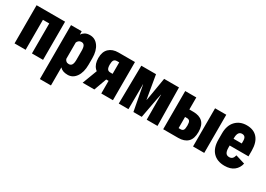

<svg xmlns="http://www.w3.org/2000/svg" viewBox="-7 -1204 2918 2110"><g transform="rotate(30 1452.0 -148.5)"><path d="M37.6 -484.4V0H178.2V-380.4H258.3V0H399.4V-484.4Z M474.6 200.2H615.2V-29.3Q630.9 -11.2 654.8 -1.7Q678.7 7.8 714.4 7.8Q778.8 7.8 819.1 -50Q859.4 -107.9 859.4 -204.6V-285.2Q859.4 -380.9 818.8 -437.3Q778.3 -493.7 711.9 -493.7Q673.8 -493.7 648.9 -478.8Q624 -463.9 612.8 -443.8H611.3L609.9 -484.4H474.6ZM615.2 -137.7V-344.2Q620.6 -359.4 634.3 -370.6Q647.9 -381.8 667.5 -381.8Q693.4 -381.8 705.1 -361.8Q716.8 -341.8 716.8 -297.9V-183.1Q716.8 -141.1 704.6 -120.8Q692.4 -100.6 666.5 -100.6Q645.5 -100.6 632.3 -111.8Q619.1 -123 615.2 -137.7Z M1050.3 0 1119.6 -191.4 976.6 -197.8 901.9 0ZM1138.2 0H1286.1V-484.4H1076.7Q1002 -484.4 958.5 -443.1Q915 -401.9 915 -322.8Q915 -245.6 955.1 -202.6Q995.1 -159.7 1073.7 -158.2L1091.3 -160.2H1138.2ZM1110.4 -249Q1083 -249 1071.5 -266.1Q1060.1 -283.2 1060.1 -322.3Q1060.1 -360.4 1071.3 -377.4Q1082.5 -394.5 1110.4 -394.5H1138.2V-249Z M1359.9 0H1482.9L1484.9 -252.4Q1485.4 -274.9 1484.9 -289.3Q1484.4 -303.7 1484.4 -315.9H1486.3Q1488.8 -303.2 1491.5 -288.8Q1494.1 -274.4 1498.5 -252.4L1545.9 0H1651.9L1698.7 -252Q1703.6 -275.4 1706.8 -289.6Q1710 -303.7 1711.9 -315.9H1714.4Q1713.9 -303.2 1713.6 -289.3Q1713.4 -275.4 1713.4 -251.5L1714.8 0H1851.6L1844.7 -484.4H1656.2L1615.2 -240.7Q1611.8 -219.2 1609.9 -209.5Q1607.9 -199.7 1605.5 -189H1603.5Q1601.6 -199.7 1600.3 -209.2Q1599.1 -218.8 1594.7 -240.7L1553.2 -484.4H1366.7Z M2064.5 -484.4H1923.8V0H2114.3Q2191.9 0 2233.6 -40.5Q2275.4 -81.1 2275.4 -167Q2275.4 -252 2233.6 -291.7Q2191.9 -331.5 2115.2 -331.5H2064.5ZM2089.4 -236.8Q2112.8 -236.8 2123.5 -222.2Q2134.3 -207.5 2134.3 -167Q2134.3 -124.5 2123.5 -109.9Q2112.8 -95.2 2089.4 -95.2H2064.5V-236.8ZM2302.7 0H2444.8V-484.4H2302.7Z M2506.3 -205.1Q2506.3 -100.1 2559.3 -44.2Q2612.3 11.7 2706.5 11.7Q2781.7 11.7 2826.2 -23.7Q2870.6 -59.1 2882.8 -117.2L2764.6 -153.8Q2756.8 -123 2742.2 -109.9Q2727.5 -96.7 2704.1 -96.7Q2673.3 -96.7 2659.7 -118.4Q2646 -140.1 2646 -186V-306.2Q2646 -347.2 2659.7 -368.7Q2673.3 -390.1 2701.2 -390.1Q2725.6 -390.1 2737.8 -375Q2750 -359.9 2750 -327.6V-295.9H2590.8V-210.4H2884.8V-282.7Q2884.3 -386.7 2836.7 -441.9Q2789.1 -497.1 2700.2 -497.1Q2613.3 -497.1 2559.8 -440.7Q2506.3 -384.3 2506.3 -283.2Z"/></g></svg>

Font: Roboto Flex
Style: wght 700 wdth 25 opsz 34 GRAD 0.00 slnt 0.00 XTRA 468 XOPQ 96 YOPQ 79 YTLC 514 YTUC 712 YTAS 750 YTDE -203.00 YTFI 738
Weight: 700
Width: 1
Designer: Berlow after Robertson
Foundry: Google
Version: Version 3.100